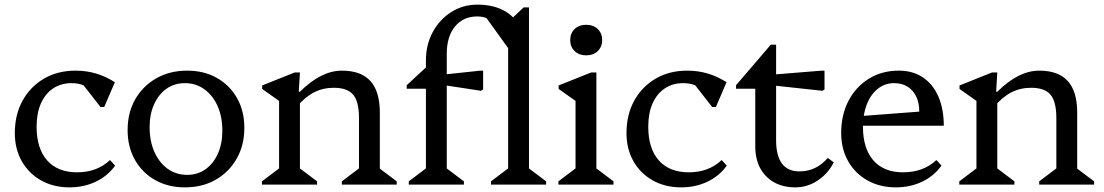

<svg xmlns="http://www.w3.org/2000/svg" viewBox="-20 -797 4766 829"><path d="M280 12Q211 12 157.5 -18Q104 -48 74 -101Q44 -154 44 -222Q44 -302 77.5 -362.5Q111 -423 170 -457.5Q229 -492 306 -492Q353 -492 395 -479.5Q437 -467 476 -442L430 -335H414L310 -468H389V-393Q352 -438 289 -438Q243 -438 209 -415Q175 -392 156.5 -350Q138 -308 138 -250Q138 -156 183.5 -104.5Q229 -53 313 -53Q399 -53 455 -106L477 -82Q445 -37 393.5 -12.5Q342 12 280 12Z M778 12Q706 12 650 -19.5Q594 -51 562.5 -107Q531 -163 531 -235Q531 -311 564 -368.5Q597 -426 655 -459Q713 -492 788 -492Q861 -492 916.5 -460.5Q972 -429 1003.5 -373.5Q1035 -318 1035 -245Q1035 -170 1002 -112Q969 -54 911.5 -21Q854 12 778 12ZM788 -42Q833 -42 867 -66Q901 -90 920.5 -133Q940 -176 940 -232Q940 -293 919.5 -339Q899 -385 862.5 -411.5Q826 -438 778 -438Q733 -438 699 -414Q665 -390 645.5 -347Q626 -304 626 -248Q626 -188 646.5 -141.5Q667 -95 703.5 -68.5Q740 -42 788 -42Z M1456 0V-14L1546 -82L1530 -54V-287Q1530 -358 1505 -388Q1480 -418 1421 -418Q1375 -418 1336.5 -398.5Q1298 -379 1260 -335V-401H1275Q1367 -492 1456 -492Q1539 -492 1579.5 -447Q1620 -402 1620 -311V-52L1604 -81L1693 -14V0ZM1111 0V-14L1201 -82L1185 -52V-394L1228 -331L1112 -413V-428L1252 -484H1275L1270 -401H1275V-52L1260 -81L1349 -14V0Z M1745 0V-14L1835 -82L1819 -54V-449L1862 -414H1736V-429L1819 -506V-537Q1819 -604 1848.5 -658.5Q1878 -713 1928.5 -745Q1979 -777 2041 -777Q2102 -777 2146.5 -756Q2191 -735 2215 -697Q2239 -659 2239 -606V-567H2190L2056 -753H2124L2132 -670Q2110 -702 2090 -714Q2070 -726 2041 -726Q1980 -726 1944.5 -682.5Q1909 -639 1909 -565V-52L1894 -81L1983 -14V0ZM2057 -405 1886 -431V-474L2054 -492H2066V-411ZM2100 0V-14L2190 -82L2174 -54V-702L2241 -765H2264V-52L2249 -81L2338 -14V0Z M2391 0V-14L2481 -82L2465 -54V-394L2508 -331L2392 -413V-428L2532 -484H2555V-52L2540 -81L2629 -14V0ZM2511 -558Q2480 -558 2461 -576.5Q2442 -595 2442 -624Q2442 -653 2461 -671.5Q2480 -690 2511 -690Q2542 -690 2561 -671.5Q2580 -653 2580 -624Q2580 -595 2561 -576.5Q2542 -558 2511 -558Z M2921 12Q2852 12 2798.5 -18Q2745 -48 2715 -101Q2685 -154 2685 -222Q2685 -302 2718.5 -362.5Q2752 -423 2811 -457.5Q2870 -492 2947 -492Q2994 -492 3036 -479.5Q3078 -467 3117 -442L3071 -335H3055L2951 -468H3030V-393Q2993 -438 2930 -438Q2884 -438 2850 -415Q2816 -392 2797.5 -350Q2779 -308 2779 -250Q2779 -156 2824.5 -104.5Q2870 -53 2954 -53Q3040 -53 3096 -106L3118 -82Q3086 -37 3034.5 -12.5Q2983 12 2921 12Z M3414 12Q3361 12 3322 -10Q3283 -32 3262 -71.5Q3241 -111 3241 -166V-469L3284 -414H3158V-429L3308 -604H3331V-192Q3331 -125 3356 -91Q3381 -57 3432 -57Q3504 -57 3554 -115L3580 -96Q3555 -47 3510.5 -17.5Q3466 12 3414 12ZM3531 -405 3318 -428V-475L3528 -492H3540V-411Z M3848 12Q3779 12 3725.5 -18Q3672 -48 3642 -101Q3612 -154 3612 -222Q3612 -302 3644 -362.5Q3676 -423 3732 -457.5Q3788 -492 3861 -492Q3921 -492 3964.5 -463Q4008 -434 4031.5 -380.5Q4055 -327 4055 -254H3672V-294L3949 -315Q3949 -372 3919.5 -405Q3890 -438 3840 -438Q3801 -438 3770.5 -414Q3740 -390 3723 -347.5Q3706 -305 3706 -250Q3706 -156 3751 -104.5Q3796 -53 3879 -53Q3967 -53 4023 -106L4045 -82Q4013 -37 3961.5 -12.5Q3910 12 3848 12Z M4467 0V-14L4557 -82L4541 -54V-287Q4541 -358 4516 -388Q4491 -418 4432 -418Q4386 -418 4347.5 -398.5Q4309 -379 4271 -335V-401H4286Q4378 -492 4467 -492Q4550 -492 4590.5 -447Q4631 -402 4631 -311V-52L4615 -81L4704 -14V0ZM4122 0V-14L4212 -82L4196 -52V-394L4239 -331L4123 -413V-428L4263 -484H4286L4281 -401H4286V-52L4271 -81L4360 -14V0Z"/></svg>

Font: Platypi Light
Style: Regular
Weight: 300
Designer: David Sargent
Foundry: Bolt Cutter Type
Version: Version 1.200